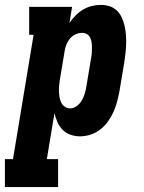

<svg xmlns="http://www.w3.org/2000/svg" viewBox="-66 -548 586 783"><path d="M-46 215V101H-13L71 -406H53V-520H228L217 -454Q228 -470 242 -484.5Q256 -499 273 -509Q290 -519 308.5 -523.5Q327 -528 345 -528Q364 -528 381 -522.5Q398 -517 410.5 -505Q423 -493 430.5 -476.5Q438 -460 442 -443Q446 -426 447.5 -407.5Q449 -389 448.5 -370.5Q448 -352 446 -333Q444 -314 441 -295L421 -175Q417 -154 411.5 -133Q406 -112 397 -92Q388 -72 374.5 -53Q361 -34 343 -20Q325 -6 303.5 1Q282 8 261 8Q240 8 221.5 1.5Q203 -5 189.5 -18.5Q176 -32 168.5 -49.5Q161 -67 156 -86L125 101H171V215ZM220 -106Q234 -106 247 -115.5Q260 -125 267.5 -138.5Q275 -152 279.5 -166Q284 -180 286 -194L306 -314Q308 -325 308.5 -335.5Q309 -346 309 -356Q309 -366 307.5 -376Q306 -386 301.5 -395Q297 -404 288 -409Q279 -414 269 -414Q256 -414 242.5 -408Q229 -402 220 -391.5Q211 -381 205.5 -368Q200 -355 198 -342L178 -222Q176 -210 175 -197.5Q174 -185 174.5 -173.5Q175 -162 177 -150.5Q179 -139 184 -129Q189 -119 198.5 -112.5Q208 -106 220 -106Z"/></svg>

Font: Iosevka Curly Slab Heavy
Style: Italic
Weight: 900
Italic angle: -9°
Monospace: yes
Designer: Belleve Invis
Foundry: Belleve Invis
Version: Version 22.1.2; ttfautohint (v1.8.4)